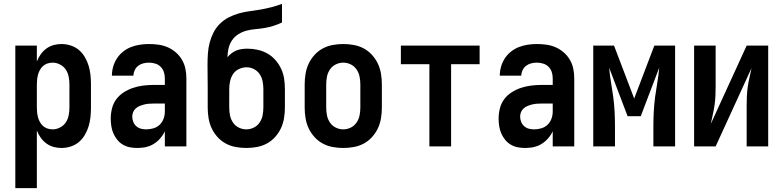

<svg xmlns="http://www.w3.org/2000/svg" viewBox="-20 -755 4040 990"><path d="M59 215V-520H170V-438Q178 -458 190 -475Q202 -492 219 -504.5Q236 -517 256 -522.5Q276 -528 297 -528Q321 -528 344.5 -520.5Q368 -513 386.5 -497.5Q405 -482 417.5 -460.5Q430 -439 437 -416Q444 -393 446.5 -368.5Q449 -344 449 -320V-200Q449 -176 446.5 -151.5Q444 -127 437 -104Q430 -81 417.5 -59.5Q405 -38 386.5 -22.5Q368 -7 344.5 0.5Q321 8 297 8Q276 8 256 2.5Q236 -3 219 -15.5Q202 -28 190 -45Q178 -62 170 -82V215ZM251 -88Q271 -88 289.5 -97.5Q308 -107 319 -123.5Q330 -140 334 -160Q338 -180 338 -200V-320Q338 -340 334 -360Q330 -380 319 -396.5Q308 -413 289.5 -422.5Q271 -432 251 -432Q238 -432 225.5 -428Q213 -424 203 -415.5Q193 -407 186.5 -395.5Q180 -384 176.5 -371.5Q173 -359 171.5 -346Q170 -333 170 -320V-200Q170 -187 171.5 -174Q173 -161 176.5 -148.5Q180 -136 186.5 -124.5Q193 -113 203 -104.5Q213 -96 225.5 -92Q238 -88 251 -88Z M689 8Q669 8 650 4.5Q631 1 614 -9Q597 -19 584.5 -34.5Q572 -50 564.5 -67.5Q557 -85 554 -104.5Q551 -124 551 -143Q551 -170 557.5 -196Q564 -222 579.5 -243Q595 -264 617.5 -278.5Q640 -293 665 -301.5Q690 -310 716.5 -313.5Q743 -317 769 -317H830V-351Q830 -368 825 -383.5Q820 -399 808.5 -410.5Q797 -422 781 -427Q765 -432 748 -432Q734 -432 719.5 -428.5Q705 -425 693 -416Q681 -407 674.5 -393Q668 -379 668 -365H557Q557 -388 563.5 -411Q570 -434 583 -454Q596 -474 615 -489Q634 -504 656 -512.5Q678 -521 701.5 -524.5Q725 -528 748 -528Q773 -528 798 -524.5Q823 -521 845.5 -511Q868 -501 887 -484.5Q906 -468 918.5 -446.5Q931 -425 936 -400.5Q941 -376 941 -351V0H830V-78Q825 -68 823.5 -65.5Q822 -63 819 -58.5Q816 -54 812.5 -49.5Q809 -45 805.5 -41Q802 -37 798 -33Q794 -29 790 -25.5Q786 -22 781.5 -19Q777 -16 772.5 -13Q768 -10 763 -7.5Q758 -5 753 -3Q748 -1 742.5 0.5Q737 2 732 3.5Q727 5 721.5 5.5Q716 6 710.5 6.5Q705 7 699.5 7.5Q694 8 689 8ZM734 -88Q753 -88 771.5 -93.5Q790 -99 803.5 -112Q817 -125 823.5 -143Q830 -161 830 -180V-221H769Q757 -221 745.5 -220Q734 -219 722.5 -216Q711 -213 700 -208.5Q689 -204 680 -196Q671 -188 666.5 -177Q662 -166 662 -154Q662 -140 667 -127Q672 -114 682.5 -104.5Q693 -95 706.5 -91.5Q720 -88 734 -88Z M1250 8Q1223 8 1195.5 3Q1168 -2 1144 -15Q1120 -28 1101.5 -48.5Q1083 -69 1071.5 -93.5Q1060 -118 1055.5 -145.5Q1051 -173 1051 -200V-296Q1051 -328 1050.5 -359.5Q1050 -391 1050 -422Q1050 -451 1052 -479.5Q1054 -508 1061 -535Q1068 -562 1081 -587.5Q1094 -613 1114.5 -633Q1135 -653 1160.5 -666Q1186 -679 1213.5 -686.5Q1241 -694 1269 -697.5Q1297 -701 1325 -706Q1353 -711 1380 -718Q1407 -725 1434 -735V-639Q1413 -629 1391 -622Q1369 -615 1346 -611Q1323 -607 1299.5 -605Q1276 -603 1253.5 -597.5Q1231 -592 1210.5 -579.5Q1190 -567 1177 -548Q1164 -529 1158.5 -506Q1153 -483 1153 -460Q1162 -471 1173.5 -480Q1185 -489 1198.5 -494.5Q1212 -500 1226.5 -502Q1241 -504 1256 -504Q1283 -504 1309.5 -498Q1336 -492 1359 -479Q1382 -466 1400 -445.5Q1418 -425 1429.5 -400.5Q1441 -376 1445 -349.5Q1449 -323 1449 -296V-200Q1449 -173 1444.5 -145.5Q1440 -118 1428.5 -93.5Q1417 -69 1398.5 -48.5Q1380 -28 1356 -15Q1332 -2 1304.5 3Q1277 8 1250 8ZM1250 -88Q1270 -88 1288.5 -97Q1307 -106 1318.5 -123Q1330 -140 1334 -160Q1338 -180 1338 -200V-296Q1338 -316 1334 -336Q1330 -356 1319 -372.5Q1308 -389 1290 -398.5Q1272 -408 1252 -408Q1251 -408 1251 -408Q1251 -408 1251 -408Q1231 -408 1212 -399Q1193 -390 1182 -373.5Q1171 -357 1166.5 -336.5Q1162 -316 1162 -296V-200Q1162 -180 1166 -160Q1170 -140 1181.5 -123Q1193 -106 1211.5 -97Q1230 -88 1250 -88Z M1750 8Q1723 8 1695.5 3Q1668 -2 1644 -15Q1620 -28 1601.5 -48.5Q1583 -69 1571.5 -93.5Q1560 -118 1555.5 -145.5Q1551 -173 1551 -200V-320Q1551 -347 1555.5 -374.5Q1560 -402 1571.5 -426.5Q1583 -451 1601.5 -471.5Q1620 -492 1644 -505Q1668 -518 1695.5 -523Q1723 -528 1750 -528Q1777 -528 1804.5 -523Q1832 -518 1856 -505Q1880 -492 1898.5 -471.5Q1917 -451 1928.5 -426.5Q1940 -402 1944.5 -374.5Q1949 -347 1949 -320V-200Q1949 -173 1944.5 -145.5Q1940 -118 1928.5 -93.5Q1917 -69 1898.5 -48.5Q1880 -28 1856 -15Q1832 -2 1804.5 3Q1777 8 1750 8ZM1750 -88Q1770 -88 1788.5 -97Q1807 -106 1818.5 -123Q1830 -140 1834 -160Q1838 -180 1838 -200V-320Q1838 -340 1834 -360Q1830 -380 1818.5 -397Q1807 -414 1788.5 -423Q1770 -432 1750 -432Q1730 -432 1711.5 -423Q1693 -414 1681.5 -397Q1670 -380 1666 -360Q1662 -340 1662 -320V-200Q1662 -180 1666 -160Q1670 -140 1681.5 -123Q1693 -106 1711.5 -97Q1730 -88 1750 -88Z M2194 0V-424H2047V-520H2453V-424H2306V0Z M2689 8Q2669 8 2650 4.5Q2631 1 2614 -9Q2597 -19 2584.5 -34.5Q2572 -50 2564.5 -67.5Q2557 -85 2554 -104.5Q2551 -124 2551 -143Q2551 -170 2557.5 -196Q2564 -222 2579.5 -243Q2595 -264 2617.5 -278.5Q2640 -293 2665 -301.5Q2690 -310 2716.5 -313.5Q2743 -317 2769 -317H2830V-351Q2830 -368 2825 -383.5Q2820 -399 2808.5 -410.5Q2797 -422 2781 -427Q2765 -432 2748 -432Q2734 -432 2719.5 -428.5Q2705 -425 2693 -416Q2681 -407 2674.5 -393Q2668 -379 2668 -365H2557Q2557 -388 2563.5 -411Q2570 -434 2583 -454Q2596 -474 2615 -489Q2634 -504 2656 -512.5Q2678 -521 2701.5 -524.5Q2725 -528 2748 -528Q2773 -528 2798 -524.5Q2823 -521 2845.5 -511Q2868 -501 2887 -484.5Q2906 -468 2918.5 -446.5Q2931 -425 2936 -400.5Q2941 -376 2941 -351V0H2830V-78Q2825 -68 2823.5 -65.5Q2822 -63 2819 -58.5Q2816 -54 2812.5 -49.5Q2809 -45 2805.5 -41Q2802 -37 2798 -33Q2794 -29 2790 -25.5Q2786 -22 2781.5 -19Q2777 -16 2772.5 -13Q2768 -10 2763 -7.5Q2758 -5 2753 -3Q2748 -1 2742.5 0.5Q2737 2 2732 3.5Q2727 5 2721.5 5.5Q2716 6 2710.5 6.5Q2705 7 2699.5 7.5Q2694 8 2689 8ZM2734 -88Q2753 -88 2771.5 -93.5Q2790 -99 2803.5 -112Q2817 -125 2823.5 -143Q2830 -161 2830 -180V-221H2769Q2757 -221 2745.5 -220Q2734 -219 2722.5 -216Q2711 -213 2700 -208.5Q2689 -204 2680 -196Q2671 -188 2666.5 -177Q2662 -166 2662 -154Q2662 -140 2667 -127Q2672 -114 2682.5 -104.5Q2693 -95 2706.5 -91.5Q2720 -88 2734 -88Z M3039 0V-520H3146L3250 -247L3354 -520H3461V0H3349V-104Q3349 -142 3351 -180Q3353 -218 3358 -255.5Q3363 -293 3369.5 -330.5Q3376 -368 3379 -406L3284 -156H3216L3121 -406Q3124 -368 3130.5 -330.5Q3137 -293 3142 -255.5Q3147 -218 3149 -180Q3151 -142 3151 -104V0Z M3559 0V-520H3670V-312Q3670 -287 3669 -262.5Q3668 -238 3664.5 -213.5Q3661 -189 3655.5 -165Q3650 -141 3645 -116L3830 -520H3941V0H3830V-208Q3830 -233 3831 -257.5Q3832 -282 3835.5 -306.5Q3839 -331 3844.5 -355Q3850 -379 3855 -404L3670 0Z"/></svg>

Font: Iosevka SS04
Style: Bold
Weight: 700
Monospace: yes
Designer: Belleve Invis
Foundry: Belleve Invis
Version: Version 19.0.0; ttfautohint (v1.8.4)